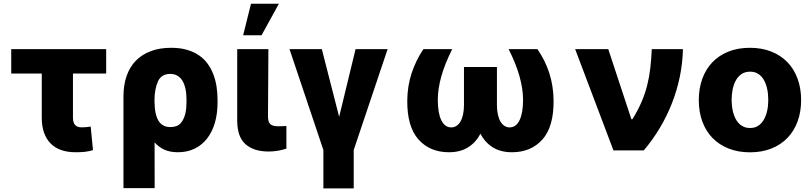

<svg xmlns="http://www.w3.org/2000/svg" viewBox="-20 -810 4368 1034"><path d="M551.8 -545.5V-414.1H372.9V-176.5Q372.9 -124.3 417.6 -124.3Q426.5 -124.3 433.1 -124.6Q439.6 -125 445.3 -125.5Q451 -126.1 456.5 -126.8Q462 -127.5 468.4 -128.6L480.8 -1.4Q470.2 1.8 459.7 3.9Q449.2 6 438 7.5Q426.8 8.9 414.2 9.4Q401.6 9.9 386.4 9.9Q343.8 9.9 310 -1.8Q276.3 -13.5 253 -36.9Q229.8 -60.4 217.3 -95.2Q204.9 -130 204.9 -176.1V-414.1H40.5V-545.5Z M644.9 203.1V-291.2Q644.9 -352.3 661.8 -400.7Q678.6 -449.2 711.5 -483Q744.3 -516.7 792.1 -534.6Q839.8 -552.6 901.6 -552.6Q949.2 -552.6 986.3 -541.9Q1023.4 -531.2 1051.1 -512.3Q1078.8 -493.3 1098 -467Q1117.2 -440.7 1129.1 -409.4Q1141 -378.2 1146.3 -343Q1151.6 -307.9 1151.6 -271.3V-261.4Q1152 -199.6 1137.4 -149.5Q1122.9 -99.4 1095.3 -64.1Q1067.8 -28.8 1028.1 -9.4Q988.3 9.9 938.2 9.9Q895.6 9.9 865.2 -3.9Q834.9 -17.8 812.5 -43.3L812.9 203.1ZM812.1 -272V-261.7Q812.5 -247.2 813.7 -231.4Q815 -215.6 818.2 -200.5Q821.4 -185.4 827.1 -171.9Q832.7 -158.4 842 -148.1Q851.2 -137.8 864.9 -131.7Q878.6 -125.7 897.4 -125.7Q934.3 -125.7 952.8 -146.3Q962 -156.6 968.2 -169.9Q974.4 -183.2 978 -198.2Q981.5 -213.1 983 -229.2Q984.4 -245.4 984.4 -261.4V-271.3Q984.4 -286.2 983.1 -302.4Q981.9 -318.5 978.3 -334.2Q974.8 -349.8 968.6 -363.8Q962.4 -377.8 952.6 -388.7Q942.8 -399.5 928.8 -405.7Q914.8 -411.9 896 -411.9Q849.1 -411.9 831 -372.2Q812.1 -330.3 812.1 -272Z M1425.4 -545.5 1423.3 -182.5Q1423.3 -167.3 1426.5 -157.1Q1429.7 -147 1436.4 -141Q1443.2 -134.9 1453.7 -132.5Q1464.1 -130 1478.7 -130Q1494.3 -130 1503.7 -130.5Q1513.1 -131 1522.4 -131.4V-9.6Q1475.5 6 1426.1 6Q1348 6 1302.9 -32.7Q1258.2 -71.4 1257.5 -158.7V-545.5ZM1289.4 -620 1331.7 -789.8H1481.9L1388.5 -620Z M1539.1 -545.5H1713.1L1806.5 -180.8L1894.9 -545.5H2067.5L1884.9 -2.1V204.5H1721.6V-2.1Z M2173.3 -268.5Q2174 -346.6 2196.7 -415.7Q2219.5 -484.7 2260.3 -545.5H2415.5Q2337.7 -392 2337.7 -271.7Q2337.7 -237.6 2342.3 -210.2Q2346.9 -182.9 2356 -163.7Q2365.1 -144.5 2378.6 -134.2Q2392 -123.9 2409.8 -123.9Q2425.4 -123.9 2438 -131.9Q2450.6 -139.9 2459.7 -155.4Q2468.7 -170.8 2473.7 -193.5Q2478.7 -216.3 2478.7 -246.1V-449.2H2656.2V-246.1Q2656.2 -216.3 2661.2 -193.5Q2666.2 -170.8 2675.2 -155.4Q2684.3 -139.9 2696.9 -131.9Q2709.5 -123.9 2724.8 -123.9Q2742.5 -123.9 2756 -134.2Q2769.5 -144.5 2778.6 -163.7Q2787.6 -182.9 2792.3 -210.2Q2796.9 -237.6 2796.9 -271.7Q2796.9 -392 2719.1 -545.5H2874.3Q2916.2 -484.7 2938.4 -415.7Q2960.6 -346.6 2961.3 -268.5Q2962.4 -127.5 2901.3 -58.9Q2839.8 9.9 2737.2 9.9Q2676.5 9.9 2634.2 -16.3Q2592 -42.6 2567.5 -89.8Q2542.6 -42.6 2500.5 -16.3Q2458.5 9.9 2397.7 9.9Q2295.1 9.9 2233.7 -58.9Q2172.2 -127.8 2173.3 -268.5Z M3077.4 -545.5H3255.7L3380.3 -168H3386Q3415.8 -216.6 3434.8 -260.8Q3453.8 -305 3465.2 -350Q3476.6 -394.9 3482.1 -442.6Q3487.6 -490.4 3490.1 -545.5H3658Q3656.2 -470.5 3641.2 -397.4Q3626.1 -324.2 3599.1 -255Q3572.1 -185.7 3533.7 -121.4Q3495.4 -57.2 3447.1 0H3283.7Z M3743.3 -271Q3743.3 -333.5 3761.9 -385.1Q3780.5 -436.8 3815.9 -474.1Q3851.2 -511.4 3902.5 -532Q3953.8 -552.6 4018.8 -552.6Q4083.1 -552.6 4134.2 -532.1Q4185.4 -511.7 4220.9 -474.8Q4256.4 -437.9 4275.4 -385.8Q4294.4 -333.8 4294.4 -271Q4294.4 -208.1 4275.4 -156.2Q4256.4 -104.4 4220.9 -67.5Q4185.4 -30.5 4134.2 -10.1Q4083.1 10.3 4018.8 10.3Q3956 10.3 3905 -9.6Q3854 -29.5 3818 -66.1Q3782 -102.6 3762.6 -154.7Q3743.3 -206.7 3743.3 -271ZM4019.9 -120.7Q4039.4 -120.7 4054.2 -127.7Q4068.9 -134.6 4079.7 -146.3Q4090.6 -158 4097.8 -173.3Q4105.1 -188.6 4109.6 -205.4Q4114 -222.3 4115.8 -239.5Q4117.5 -256.7 4117.5 -272Q4117.5 -287.6 4115.8 -304.9Q4114 -322.1 4109.7 -339Q4105.5 -355.8 4098.2 -371.3Q4090.9 -386.7 4080.1 -398.4Q4069.2 -410.2 4054.3 -417.1Q4039.4 -424 4019.9 -424Q3990.1 -424 3970.7 -409.3Q3951.3 -394.5 3940.2 -372Q3929 -349.4 3924.5 -322.8Q3920.1 -296.2 3920.1 -272Q3920.1 -256 3922.1 -238.6Q3924 -221.2 3928.4 -204.4Q3932.9 -187.5 3940.3 -172.4Q3947.8 -157.3 3958.8 -145.8Q3969.8 -134.2 3984.9 -127.5Q4000 -120.7 4019.9 -120.7Z"/></svg>

Font: Inter P Extra Bold
Style: Regular
Weight: 800
Designer: Rasmus Andersson
Foundry: rsms
Version: Version 3.018;git-588b23468